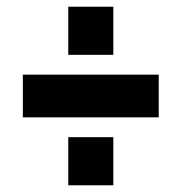

<svg xmlns="http://www.w3.org/2000/svg" viewBox="-20 -589 539 571"><path d="M183 -426V-569H317V-426ZM48 -240V-367H452V-240ZM183 -38V-181H317V-38Z"/></svg>

Font: Raleway ExtraBold
Style: Regular
Weight: 800
Designer: Matt McInerney, Pablo Impallari, Rodrigo Fuenzalida
Foundry: Matt McInerney, Pablo Impallari, Rodrigo Fuenzalida
Version: Version 4.026